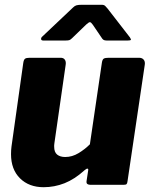

<svg xmlns="http://www.w3.org/2000/svg" viewBox="-20 -771 637 801"><path d="M162 10Q101 10 63.5 -27Q26 -64 26 -128Q26 -136 26.5 -144.5Q27 -153 28 -160L77 -508Q79 -522 84.5 -526Q90 -530 104 -530H233Q245 -530 250.5 -522Q256 -514 254 -501L207 -174Q206 -169 206 -165Q206 -161 206 -159Q206 -136 218.5 -126Q231 -116 252 -116Q281 -116 307.5 -132Q334 -148 355 -169L405 -509Q407 -523 413 -526.5Q419 -530 434 -530H560Q573 -530 579.5 -522Q586 -514 584 -501L512 -15Q511 -6 508 -3Q505 0 496 0H357Q350 0 345 -3Q340 -6 341 -15L348 -61Q349 -67 345 -67.5Q341 -68 333 -61Q291 -23 249 -6.5Q207 10 162 10ZM403 -615 367 -668Q360 -678 355.5 -678.5Q351 -679 340 -669L281 -612Q274 -605 269 -603.5Q264 -602 254 -602H160Q152 -602 151.5 -608Q151 -614 157 -619L285 -740Q292 -747 299.5 -749Q307 -751 320 -751H405Q415 -751 420 -745Q425 -739 429 -735L522 -615Q528 -606 525.5 -604Q523 -602 513 -602H424Q416 -602 411.5 -605Q407 -608 403 -615Z"/></svg>

Font: Libre Franklin ExtraBold
Style: Italic
Weight: 800
Italic angle: -8°
Designer: Pablo Impallari, Rodrigo Fuenzalida, Nhung Nguyen
Foundry: Impallari Type
Version: Version 3.000